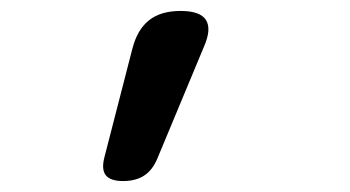

<svg xmlns="http://www.w3.org/2000/svg" viewBox="-20 -741 640 351"><path d="M205 -410Q182 -410 173.5 -420.5Q165 -431 171 -454L222 -652Q231 -687 252.5 -704Q274 -721 310 -721Q346 -721 356.5 -704.5Q367 -688 353 -656L268 -452Q259 -430 243.5 -420Q228 -410 205 -410Z"/></svg>

Font: Maple Mono NL Medium
Style: Regular
Weight: 500
Monospace: yes
Designer: subframe7536
Version: Version 7.000